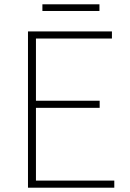

<svg xmlns="http://www.w3.org/2000/svg" viewBox="-20 -872 602 892"><path d="M110 0H511V-33H147V-371H443V-404H147V-693H500V-726H110ZM177 -821H442V-852H177Z"/></svg>

Font: Noto Sans T Chinese Thin
Style: Regular
Weight: 100
Designer: Ryoko NISHIZUKA (kana & ideographs); Paul D. Hunt (Latin, Greek & Cyrillic); Wenlong ZHANG (bopomofo); Sandoll Communica
Foundry: Adobe Systems Incorporated
Version: Version 1.000;PS 1;hotconv 1.0.78;makeotf.lib2.5.61930